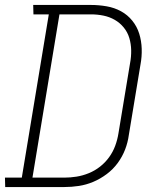

<svg xmlns="http://www.w3.org/2000/svg" viewBox="-36 -755 656 775"><path d="M-15 0 -16 -38H52L161 -697H99L98 -735H331Q363 -735 394.5 -729.5Q426 -724 452.5 -709.5Q479 -695 498 -671.5Q517 -648 526 -619Q535 -590 536 -558Q537 -526 531 -494L484 -210Q480 -180 469 -151.5Q458 -123 439.5 -97.5Q421 -72 395 -52.5Q369 -33 340.5 -21Q312 -9 282.5 -4.5Q253 0 223 0ZM95 -38H223Q248 -38 273 -42Q298 -46 322.5 -56Q347 -66 368 -82.5Q389 -99 404.5 -120.5Q420 -142 429 -166.5Q438 -191 442 -216L489 -500Q494 -526 493.5 -552Q493 -578 486 -601.5Q479 -625 463.5 -644Q448 -663 427 -675Q406 -687 381.5 -692Q357 -697 331 -697H204Z"/></svg>

Font: Iosevka Etoile Extralight
Style: Italic
Weight: 200
Italic angle: -9°
Designer: Belleve Invis
Foundry: Belleve Invis
Version: Version 22.1.2; ttfautohint (v1.8.4)